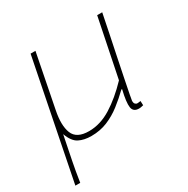

<svg xmlns="http://www.w3.org/2000/svg" viewBox="-152 -611 903 924"><g transform="rotate(-30 300.0 -149.0)"><path d="M7 180 138 -478H165L107 -183Q91 -105 109 -59.5Q127 -14 196 -14Q259 -14 320 -52Q381 -90 442 -154L508 -478H536Q526 -428 514 -369.5Q502 -311 490 -253.5Q478 -196 468.5 -148Q459 -100 453 -70Q447 -40 447 -36Q447 -25 452 -19.5Q457 -14 464 -14Q467 -14 471 -14.5Q475 -15 482 -16L483 8Q477 9 471.5 10.5Q466 12 458 12Q427 12 422.5 -15.5Q418 -43 434 -110H430Q397 -78 361 -50Q325 -22 284 -5Q243 12 194 12Q154 12 125.5 -2.5Q97 -17 80 -64Q71 -19 64.5 13Q58 45 53 70.5Q48 96 43.5 121.5Q39 147 34 180Z"/></g></svg>

Font: SourceCodeVF
Style: Italic
Weight: 200
Italic angle: -11°
Monospace: yes
Designer: Paul D. Hunt, Teo Tuominen
Foundry: Adobe
Version: Version 1.026;hotconv 1.1.0;makeotfexe 2.6.0